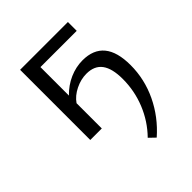

<svg xmlns="http://www.w3.org/2000/svg" viewBox="-176 -513 801 801"><g transform="rotate(-45 225.0 -112.5)"><path d="M354 -84Q354 -146 331.5 -176.5Q309 -207 262 -207Q229 -207 196.5 -191Q164 -175 146 -149V0H78V-414H360V-362H146V-194Q176 -225 213.5 -241.5Q251 -258 290 -258Q418 -258 418 -102Q418 -19 382 56.5Q346 132 281 189L254 163Q302 114 328 50Q354 -14 354 -84Z"/></g></svg>

Font: LXGW Bright GB
Style: Regular
Weight: 400
Designer: Christian Thalmann (Catharsis Fonts)
Foundry: LXGW / Christian Thalmann (Catharsis Fonts) / Fontworks Inc.
Version: Version 5.510